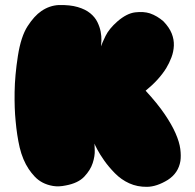

<svg xmlns="http://www.w3.org/2000/svg" viewBox="-20 -733 772 762"><path d="M213 -713Q258 -714 288.5 -705Q319 -696 338 -680.5Q357 -665 366.5 -645.5Q376 -626 379.5 -607.5Q383 -589 382.5 -573Q382 -557 381 -549Q385 -562 399 -590.5Q413 -619 446 -648Q483 -680 516.5 -684Q550 -688 575 -680Q604 -670 629 -648Q652 -624 661.5 -600Q671 -576 670 -552Q669 -528 660.5 -505.5Q652 -483 640 -463Q611 -416 558 -373Q605 -322 633.5 -280Q662 -238 677 -203.5Q692 -169 695.5 -142Q699 -115 696 -94Q688 -46 646 -19Q602 8 563.5 8.5Q525 9 493 -5.5Q461 -20 436 -45.5Q411 -71 393.5 -96Q376 -121 366 -140Q356 -159 355 -163Q355 -160 356 -137Q357 -114 348 -86Q339 -58 314.5 -32Q290 -6 241 3Q213 9 190 5Q167 1 149 -8.5Q131 -18 117.5 -32.5Q104 -47 94 -62Q70 -98 58 -148Q47 -196 42 -253Q37 -302 38 -368Q39 -434 51 -511Q63 -588 89.5 -629Q116 -670 144 -689Q176 -711 213 -713Z"/></svg>

Font: Sniglet
Style: ExtraBold
Weight: 800
Version: Version 2.000; ttfautohint (v0.95) -l 8 -r 50 -G 200 -x 14 -